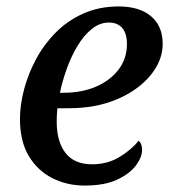

<svg xmlns="http://www.w3.org/2000/svg" viewBox="-20 -566 541 596"><path d="M243 10Q188 10 142.5 -13Q97 -36 69.5 -81.5Q42 -127 42 -197Q42 -241 55 -289.5Q68 -338 92.5 -383.5Q117 -429 154 -466Q191 -503 240 -524.5Q289 -546 348 -546Q413 -546 449 -515.5Q485 -485 485 -430Q485 -378 447 -332Q409 -286 343.5 -258Q278 -230 193 -230H158Q157 -219 156.5 -208.5Q156 -198 156 -189Q156 -126 183.5 -91Q211 -56 266 -56Q314 -56 351.5 -79Q389 -102 410 -129Q421 -121 421 -101Q421 -78 402 -52.5Q383 -27 344 -8.5Q305 10 243 10ZM176 -278Q234 -278 278 -297Q322 -316 348 -350Q374 -384 374 -429Q374 -462 359.5 -479Q345 -496 318 -496Q290 -496 265.5 -476.5Q241 -457 221.5 -425Q202 -393 188 -354.5Q174 -316 166 -278Z"/></svg>

Font: ET Text
Style: Italic
Weight: 470
Italic angle: -12°
Designer: Monotype Design Team
Foundry: Monotype Imaging Inc.
Version: Version 2.009